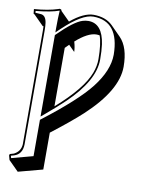

<svg xmlns="http://www.w3.org/2000/svg" viewBox="-100 -726 797 1077"><g transform="rotate(10 298.0 -187.5)"><path d="M397.5 -550.3Q388.2 -552.2 378.4 -552.2Q330.1 -551.3 263.2 -491.7Q272.9 -458 272.9 -434.1L238.3 -468.8Q228 -459 216.8 -447.3V-114.3Q362.8 -242.2 398.9 -337.9Q414.1 -378.4 414.1 -417Q413.6 -505.4 397.5 -550.3ZM78.6 -545.9 73.7 -546.4 17.1 -603Q14.2 -604 12.2 -605Q11.2 -606.9 11.2 -607.9L8.8 -631.8Q88.9 -637.7 144 -655.8Q147.9 -657.2 149.9 -658.2Q157.2 -657.7 160.6 -654.8Q162.6 -651.4 163.1 -647.9L214.4 -596.7Q288.6 -658.2 345.2 -658.2Q414.1 -657.7 453.6 -618.7L509.8 -562Q560.1 -510.3 560.5 -400.4Q560.5 -265.1 386.7 -104.5Q325.2 -47.9 216.8 35.6V245.6L77.6 282.7L21 226.1L14.2 201.2Q14.2 193.8 19 191.9L39.1 186Q76.7 167 79.1 126V-522.9Q79.1 -536.1 78.6 -545.9ZM167 -540 149.9 -523.4V-546.9Q149.9 -608.4 152.8 -647.9H151.9Q106 -631.3 20 -623L20.5 -612.8L49.3 -610.8Q80.1 -610.4 86.4 -566.4Q88.9 -548.3 88.9 -522.9V126Q87.4 181.2 42 195.8L24.4 200.7L27.8 213.9L149.9 181.2V-25.9L153.8 -28.8Q342.8 -173.8 416 -267.6Q493.7 -367.2 494.1 -457Q492.2 -647 345.2 -647.9Q281.2 -647.9 176.8 -549.3Q171.4 -544.4 167 -540ZM321.8 -619.1Q402.3 -619.1 418.9 -502.9Q423.8 -466.3 423.8 -417Q423.8 -297.4 277.8 -156.7Q238.3 -118.7 166.5 -58.1L149.9 -44.4V-508.3L152.8 -511.2Q240.2 -598.6 288.6 -613.8Q305.7 -619.1 321.8 -619.1Z"/></g></svg>

Font: Linux Biolinum Shadow O
Style: Bold
Weight: 700
Designer: Philipp H. Poll
Foundry: Philipp H. Poll
Version: Version 0.9.2